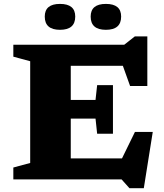

<svg xmlns="http://www.w3.org/2000/svg" viewBox="-20 -942 861 1008"><path d="M50 0V-62.5L138.5 -86.5V-620.5L50 -644.5V-707H632L688 -751H753.5V-490.5H663L625 -596.5H351.5V-417.5H481.5L490 -495H573V-240H490L481.5 -319.5H351.5V-110.5H620.5L688.5 -249.5H782L735 46H659.5L618.5 0ZM295 -785.5Q215 -785.5 215 -855Q215 -921.5 295 -921.5Q375 -921.5 375 -855Q375 -785.5 295 -785.5ZM536 -785.5Q456 -785.5 456 -855Q456 -921.5 536 -921.5Q616 -921.5 616 -855Q616 -785.5 536 -785.5Z"/></svg>

Font: Newsreader Caption
Style: Bold
Weight: 700
Designer: Hugues Gentile
Foundry: Production Type
Version: Version 1.001